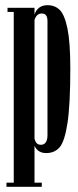

<svg xmlns="http://www.w3.org/2000/svg" viewBox="-20 -580 301 740"><path d="M251 -316Q251 -176 240 -105Q229 -34 209.5 -12Q190 10 158 10Q126 10 113 -18V124H141V140H5V124H33V-534H9V-550H113V-524Q118 -540 130.5 -550Q143 -560 163 -560Q192 -560 210.5 -541.5Q229 -523 240 -470Q251 -417 251 -316ZM163 -499Q163 -528 141 -528Q121 -528 113 -503V-45Q116 -34 121.5 -28Q127 -22 138 -22Q150 -22 156.5 -31.5Q163 -41 163 -60Z"/></svg>

Font: FFF_Magyar-Nemzet Bold
Style: Regular
Weight: 700
Width: 2
Designer: bBox Type GmbH
Foundry: bBox Type GmbH
Version: Version 0.004